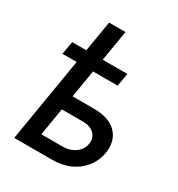

<svg xmlns="http://www.w3.org/2000/svg" viewBox="-189 -932 978 1055"><g transform="rotate(30 299.5 -404.5)"><path d="M422.2 -615.1 407.7 -532.7H251.8L222.7 -358H357.6Q455.6 -358 502.3 -309.1Q549 -260.3 536.2 -180Q522.4 -100.5 458.6 -50.2Q394.9 0 297.6 0H59.3L147.7 -532.7H57.5L72.1 -615.1H161.6L193.9 -809.3H297.9L265.6 -615.1ZM207.4 -266.3 178.3 -91.6H312.9Q359 -91.6 392.6 -115.6Q426.1 -139.6 431.8 -176.8Q438.6 -216.3 413.4 -241.3Q388.1 -266.3 342.7 -266.3Z"/></g></svg>

Font: Karasuma Gothic
Style: Medium Italic
Weight: 500
Italic angle: 9.39998°
Designer: Rasmus Andersson / Ryoko Nishizuka
Foundry: Genbu
Version: Version 1.00